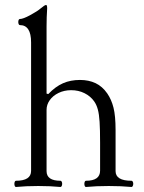

<svg xmlns="http://www.w3.org/2000/svg" viewBox="-20 -745 575 769"><path d="M37.6 -8.8Q37.6 -13.7 39.3 -17.3Q41 -21 43.9 -21Q104.5 -21 104.5 -60.5V-575.2Q104.5 -644.5 59.6 -644.5Q56.6 -644.5 54.9 -648.2Q53.2 -651.9 53.2 -656.7Q53.2 -662.1 54.9 -665.5Q56.6 -668.9 59.6 -668.9Q72.3 -668.9 100.8 -684.3Q129.4 -699.7 143.6 -711.9Q159.2 -725.1 164.6 -725.1Q168.9 -725.1 168.9 -711.4Q166.5 -676.8 166.5 -639.2V-370.1L173.3 -368.2Q202.1 -398.4 232.4 -411.6Q262.7 -424.8 300.3 -424.8Q335.4 -424.8 362.8 -411.9Q390.1 -398.9 409.7 -370.6Q426.3 -346.7 434.6 -313.7Q442.9 -280.8 442.9 -224.6V-59.6Q442.9 -21 506.8 -21Q509.8 -21 511.7 -17.3Q513.7 -13.7 513.7 -8.8Q513.7 -3.9 511.7 0Q509.8 3.9 506.8 3.9Q466.3 0 415.5 0Q364.7 0 324.2 3.9Q321.3 3.9 319.6 0.2Q317.9 -3.4 317.9 -8.8Q317.9 -13.7 319.6 -17.3Q321.3 -21 324.2 -21Q380.9 -21 380.9 -61.5V-172.9Q380.9 -226.1 378.9 -256.8Q377 -287.6 371.8 -306.6Q366.7 -325.7 356.9 -339.4Q342.3 -359.9 318.4 -371.8Q294.4 -383.8 265.1 -383.8Q237.3 -383.8 214.6 -372.8Q191.9 -361.8 179.2 -343.8Q166.5 -325.7 166.5 -305.2V-59.6Q166.5 -21 222.2 -21Q225.1 -21 227.1 -17.3Q229 -13.7 229 -8.8Q229 -3.9 227.1 0Q225.1 3.9 222.2 3.9Q182.6 0 133.3 0Q83.5 0 43.9 3.9Q41 3.9 39.3 0.2Q37.6 -3.4 37.6 -8.8Z"/></svg>

Font: JuniusX Light
Style: Regular
Weight: 300
Designer: Peter S. Baker
Foundry: Briery Creek Software
Version: Version 1.008